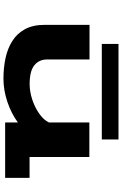

<svg xmlns="http://www.w3.org/2000/svg" viewBox="188 -902 723 1140"><g transform="rotate(90 550.0 -331.5)"><path d="M446.5 10Q382.5 10 325 -2.2Q267.5 -14.5 222.8 -42.8Q178 -71 152.5 -118.2Q127 -165.5 127 -236V-501H332.5V-249.5Q332.5 -201.5 367 -173.5Q401.5 -145.5 478.5 -145.5Q524 -145.5 571.2 -161.2Q618.5 -177 655.2 -203Q692 -229 706.5 -260V-500H911.5V-145H1035.5V0H706.5V-75.5Q653 -36.5 584 -13.2Q515 10 446.5 10ZM240.5 -574V-673H807.5V-574Z"/></g></svg>

Font: Trispace Expanded ExtraBold
Style: Regular
Weight: 800
Width: 7
Designer: Tyler Finck
Foundry: Etcetera Type Company
Version: Version 1.210; ttfautohint (v1.8.3)